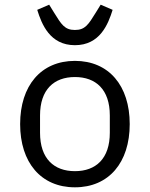

<svg xmlns="http://www.w3.org/2000/svg" viewBox="-20 -788 640 820"><path d="M300 12C445 12 534 -94 534 -258C534 -422 445 -528 300 -528C155 -528 66 -422 66 -258C66 -94 155 12 300 12ZM300 -57C211 -57 151 -110 151 -221V-295C151 -406 211 -459 300 -459C389 -459 449 -406 449 -295V-221C449 -110 389 -57 300 -57ZM300 -595C407 -595 442 -685 461 -746L410 -768L389 -734C358 -684 344 -660 300 -660C256 -660 242 -684 211 -734L190 -768L139 -746C158 -685 193 -595 300 -595Z"/></svg>

Font: IBM Plex Mono
Style: Regular
Weight: 400
Monospace: yes
Designer: Mike Abbink, Paul van der Laan, Pieter van Rosmalen
Foundry: Bold Monday
Version: Version 2.004